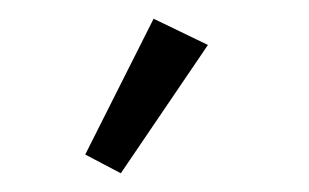

<svg xmlns="http://www.w3.org/2000/svg" viewBox="-20 -132 330 205"><path d="M71 33 144 -112 202 -84 109 53Z"/></svg>

Font: IBM Plex Sans Arabic Light
Style: Regular
Weight: 300
Designer: Mike Abbink, Paul van der Laan, Pieter van Rosmalen, Wael Morcos, Khajak Apelian
Foundry: Bold Monday
Version: Version 1.2